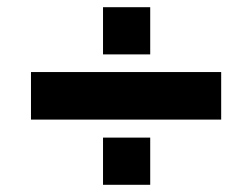

<svg xmlns="http://www.w3.org/2000/svg" viewBox="-20 -528 700 533"><path d="M266 -508H397V-377H266ZM66 -328H594V-196H66ZM266 -146H397V-15H266Z"/></svg>

Font: Archivo Black
Style: Regular
Weight: 400
Designer: Hector Gatti
Foundry: Omnibus-Type
Version: Version 1.101; ttfautohint (v1.8)